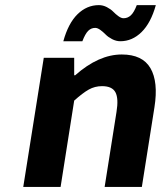

<svg xmlns="http://www.w3.org/2000/svg" viewBox="-20 -738 640 758"><path d="M230 -575.2Q249.5 -646 286.1 -681.9Q322.8 -717.8 370.1 -717.8Q386.7 -717.8 402.1 -709.7Q417.5 -701.7 427 -691.9Q436.5 -682.1 447.5 -674.1Q458.5 -666 467.8 -666Q484.4 -666 496.8 -677.7Q509.3 -689.5 520 -717.8H595.2Q575.7 -647.5 538.8 -611.3Q502 -575.2 455.1 -575.2Q438.5 -575.2 422.6 -583.5Q406.7 -591.8 397.2 -601.6Q387.7 -611.3 376.5 -619.6Q365.2 -627.9 356 -627.9Q339.8 -627.9 328.1 -616.2Q316.4 -604.5 305.2 -575.2ZM71.8 0 152.8 -509.8H272.9V-440.9H276.9Q369.6 -522.9 460.9 -522.9Q542.5 -522.9 574 -468.8Q605.5 -414.6 589.8 -314.9L540 0H393.1L439.9 -295.9Q448.7 -349.1 435.8 -373.5Q422.9 -397.9 382.8 -397.9Q354.5 -397.9 330.6 -384.5Q306.6 -371.1 272.9 -340.8L219.2 0Z"/></svg>

Font: Office Code Pro D Bold Italic
Style: Regular
Weight: 700
Italic angle: -9°
Designer: Nathan Rutzky & Paul D. Hunt
Foundry: Adobe Systems Incorporated
Version: Version 1.004;PS 001.004;hotconv 1.0.70;makeotf.lib2.5.58329